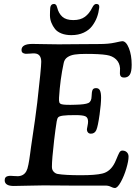

<svg xmlns="http://www.w3.org/2000/svg" viewBox="-20 -924 678 959"><path d="M336.4 -748.5Q308.1 -748.5 287.1 -756.8Q266.1 -765.1 254.9 -779.1Q243.7 -793 236.6 -810.8Q229.5 -828.6 229.5 -847.7Q229.5 -866.7 231 -885.7Q233.4 -904.3 250 -904.3Q254.4 -904.3 257.8 -901.4Q261.2 -898.4 262.5 -895.3Q263.7 -892.1 265.6 -886.2Q272.9 -856.9 291.5 -840.3Q310.1 -823.7 346.2 -823.7Q382.3 -823.7 404.3 -840.1Q426.3 -856.4 440.9 -886.2Q449.7 -904.3 460.9 -904.3Q478 -904.3 475.6 -885.7Q472.7 -860.4 464.4 -837.9Q456.1 -815.4 440.4 -794.4Q424.8 -773.4 398.2 -761Q371.6 -748.5 336.4 -748.5ZM196.8 2Q175.3 2 122.6 3.4Q69.8 4.9 48.8 4.9Q3.4 4.9 3.4 -23.9Q3.4 -43 24.4 -45.4Q32.2 -46.4 47.6 -44.9Q63 -43.5 69.8 -43.9Q99.1 -45.4 111.8 -69.3Q114.7 -75.2 117.2 -82.5Q119.6 -89.8 122.1 -103Q124.5 -116.2 126 -125Q127.4 -133.8 130.4 -155.5Q133.3 -177.2 134.8 -188.5Q159.2 -350.1 166 -411.1Q186 -585.9 186 -615.2Q186 -655.3 152.8 -657.2Q145 -657.7 128.9 -656.2Q112.8 -654.8 108.4 -655.3Q87.4 -657.2 87.4 -673.8Q87.4 -704.6 142.1 -704.6Q157.2 -704.6 201.2 -703.6Q245.1 -702.6 272.5 -702.6Q303.7 -702.6 376 -703.4Q448.2 -704.1 476.1 -704.1Q522.5 -704.1 554.2 -711.2Q585.9 -718.3 590.8 -718.3Q609.9 -718.3 623.8 -683.6Q637.7 -648.9 637.7 -600.6Q637.7 -564.9 628.2 -550.8Q618.7 -536.6 600.1 -536.6Q581.5 -536.6 579.6 -551.8Q578.6 -552.7 579.1 -564.9Q579.6 -577.1 579.6 -583Q577.6 -610.4 559.6 -627.7Q541.5 -645 511.7 -649.4Q478 -654.8 409.2 -654.8Q374.5 -654.8 353.3 -651.6Q332 -648.4 317.1 -638.4Q302.2 -628.4 298.3 -609.9Q280.3 -526.9 274.9 -436.5Q273.9 -419.4 276.4 -412.6Q278.8 -405.8 288.1 -403.3Q303.7 -398.9 357.4 -400.9Q404.3 -401.9 420.7 -409.2Q437 -416.5 437.5 -442.4Q438 -463.9 441.9 -473.9Q445.8 -483.9 460 -483.9Q473.6 -483.9 479.2 -472.2Q484.9 -460.4 484.9 -437Q484.9 -404.8 477.5 -352.5Q469.2 -293 461.2 -274.7Q453.1 -256.3 434.1 -256.3Q425.3 -256.3 419.9 -261.7Q414.6 -267.1 414.1 -275.9Q414.1 -280.8 417 -294.4Q419.9 -308.1 419.9 -316.4Q419.9 -336.9 406.7 -343Q393.6 -349.1 356.9 -349.1Q312.5 -349.1 294.2 -346.4Q275.9 -343.8 270.8 -338.1Q265.6 -332.5 263.2 -317.9Q256.8 -278.3 250.5 -224.6Q239.3 -128.4 239.3 -90.3Q239.3 -75.7 248 -66.4Q256.8 -57.1 267.6 -55.2Q304.2 -48.8 383.8 -48.8Q457.5 -48.8 490.7 -57.1Q531.2 -66.4 553.7 -111.8Q557.6 -120.1 562 -130.6Q566.4 -141.1 569.1 -147.5Q571.8 -153.8 575 -159.9Q578.1 -166 582 -168.9Q585.9 -171.9 590.8 -171.9Q605 -171.9 613.5 -163.6Q622.1 -155.3 622.1 -141.6Q622.1 -120.1 611.1 -82.8Q600.1 -45.4 583.5 -15.1Q566.9 15.1 553.7 15.1Q545.9 15.1 533.9 9Q522 2.9 506.3 2.9H329.1Q307.1 2.9 262.5 2.4Q217.8 2 196.8 2Z"/></svg>

Font: Cooper* Medium
Style: Italic
Weight: 500
Italic angle: -7°
Designer: Owen Earl
Foundry: indestructible type*
Version: Version 0.001